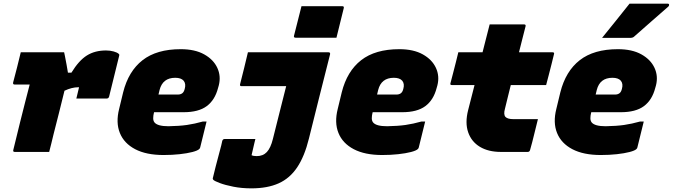

<svg xmlns="http://www.w3.org/2000/svg" viewBox="-20 -834 3693 1054"><path d="M94 -547H332Q332 -547 336.5 -526Q341 -505 345.5 -478.5Q350 -452 353 -435H372Q413 -502 457 -529.5Q501 -557 562 -557Q584 -557 604 -551.5Q624 -546 632 -538Q635 -535 635 -532.5Q635 -530 634 -527L579 -304Q576 -293 565 -293H399L402 -305Q405 -318 408 -330Q411 -342 414 -355H409Q375 -355 334 -336Q319 -275 304 -215Q289 -155 274 -97Q268 -72 262 -47.5Q256 -23 250 0H61Q50 0 53 -11Q57 -26 67 -68Q77 -110 90.5 -164Q104 -218 118 -273Q132 -328 143 -370H60Q50 -370 52 -381Q63 -422 73.5 -463.5Q84 -505 94 -547Z M972 -564Q1050 -564 1101 -535.5Q1152 -507 1173 -461.5Q1194 -416 1181 -365L1177 -351Q1160 -285 1115 -251.5Q1070 -218 988 -218H826L825 -215Q821 -199 821 -185Q821 -171 828 -162Q845 -141 905 -141Q964 -142 1006 -148Q1048 -154 1094 -167H1114Q1105 -132 1096.5 -96Q1088 -60 1079 -25Q1078 -20 1074 -16Q1065 -7 1036 0.5Q1007 8 966 12.5Q925 17 878 17Q783 17 722 -15Q661 -47 638 -104Q615 -161 634 -236L656 -327Q685 -443 762.5 -503.5Q840 -564 972 -564ZM942 -407Q873 -407 856 -340L850 -315H957Q971 -315 980.5 -322Q990 -329 994 -346Q1002 -374 988 -391Q974 -407 942 -407Z M1341 -547H1783Q1794 -547 1792 -536Q1762 -417 1732.5 -300.5Q1703 -184 1676 -74Q1652 24 1611.5 84.5Q1571 145 1509.5 172.5Q1448 200 1360 200Q1307 200 1261.5 191Q1216 182 1187 171Q1158 160 1152 154Q1146 148 1149 141Q1155 115 1163.5 82Q1172 49 1180.5 17.5Q1189 -14 1194.5 -35.5Q1200 -57 1200 -60Q1203 -71 1214 -71H1382L1377 -51Q1372 -30 1367.5 -10Q1363 10 1361 18Q1371 23 1389 23Q1424 23 1445 0.5Q1466 -22 1478 -71Q1497 -145 1514.5 -216.5Q1532 -288 1551 -361H1306Q1295 -361 1298 -372Q1309 -416 1320 -459.5Q1331 -503 1341 -547ZM1635 -800H1859Q1870 -800 1867 -789L1827 -627H1603Q1591 -627 1594 -638Z M2172 -564Q2250 -564 2301 -535.5Q2352 -507 2373 -461.5Q2394 -416 2381 -365L2377 -351Q2360 -285 2315 -251.5Q2270 -218 2188 -218H2026L2025 -215Q2021 -199 2021 -185Q2021 -171 2028 -162Q2045 -141 2105 -141Q2164 -142 2206 -148Q2248 -154 2294 -167H2314Q2305 -132 2296.5 -96Q2288 -60 2279 -25Q2278 -20 2274 -16Q2265 -7 2236 0.5Q2207 8 2166 12.5Q2125 17 2078 17Q1983 17 1922 -15Q1861 -47 1838 -104Q1815 -161 1834 -236L1856 -327Q1885 -443 1962.5 -503.5Q2040 -564 2172 -564ZM2142 -407Q2073 -407 2056 -340L2050 -315H2157Q2171 -315 2180.5 -322Q2190 -329 2194 -346Q2202 -374 2188 -391Q2174 -407 2142 -407Z M2496 -547H2629Q2633 -562 2636.5 -576.5Q2640 -591 2644 -606Q2650 -629 2656 -653Q2662 -677 2668 -700H2857Q2868 -700 2865 -689Q2856 -654 2847 -618.5Q2838 -583 2829 -547H3013Q3025 -547 3021 -536Q3016 -514 3008 -483Q3000 -452 2992 -420.5Q2984 -389 2978 -367H2784Q2776 -335 2768 -302.5Q2760 -270 2752 -237Q2743 -205 2755 -192Q2767 -180 2798 -180H2933Q2922 -137 2912 -95Q2902 -53 2890 -11Q2887 0 2877 0H2730Q2661 0 2614.5 -28Q2568 -56 2550 -108Q2532 -160 2550 -230Q2559 -264 2567.5 -298.5Q2576 -333 2585 -367H2461Q2449 -367 2453 -378Q2459 -400 2467 -431.5Q2475 -463 2483 -494Q2491 -525 2496 -547Z M3372 -564Q3450 -564 3501 -535.5Q3552 -507 3573 -461.5Q3594 -416 3581 -365L3577 -351Q3560 -285 3515 -251.5Q3470 -218 3388 -218H3226L3225 -215Q3221 -199 3221 -185Q3221 -171 3228 -162Q3245 -141 3305 -141Q3364 -142 3406 -148Q3448 -154 3494 -167H3514Q3505 -132 3496.5 -96Q3488 -60 3479 -25Q3478 -20 3474 -16Q3465 -7 3436 0.5Q3407 8 3366 12.5Q3325 17 3278 17Q3183 17 3122 -15Q3061 -47 3038 -104Q3015 -161 3034 -236L3056 -327Q3085 -443 3162.5 -503.5Q3240 -564 3372 -564ZM3342 -407Q3273 -407 3256 -340L3250 -315H3357Q3371 -315 3380.5 -322Q3390 -329 3394 -346Q3402 -374 3388 -391Q3374 -407 3342 -407ZM3436 -814H3646Q3652 -814 3653 -808.5Q3654 -803 3649 -798Q3600 -755 3557.5 -718Q3515 -681 3461 -633Q3454 -626 3439 -626H3285Q3323 -673 3360.5 -719.5Q3398 -766 3436 -814Z"/></svg>

Font: Recursive Mn Lnr St Blk
Style: Italic
Weight: 900
Italic angle: -15°
Monospace: yes
Version: Version 1.079;hotconv 1.0.112;makeotfexe 2.5.65598; ttfautoh